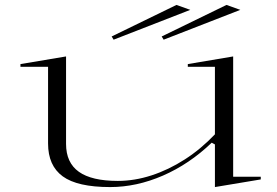

<svg xmlns="http://www.w3.org/2000/svg" viewBox="-20 -744 1123 779"><path d="M427 15Q294 15 234.5 -28.5Q175 -72 175 -162V-473H63V-484L248 -515V-160Q248 -84 300 -47Q352 -10 458 -10Q526 -10 595 -32.5Q664 -55 729.5 -97Q795 -139 852 -199V-473H742V-484L926 -515V-27H1038V-16L852 15V-158L839 -165Q748 -78 641 -31.5Q534 15 427 15ZM644 -583 636 -596 899 -724 955 -704ZM441 -583 433 -596 696 -724 752 -704Z"/></svg>

Font: Kalnia Expanded ExtraLight
Style: Regular
Weight: 250
Width: 7
Designer: Frida Medrano
Foundry: Frida Medrano
Version: Version 1.105